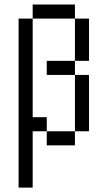

<svg xmlns="http://www.w3.org/2000/svg" viewBox="-20 -645 478 852"><path d="M125 -62.5V0H62.5V-62.5ZM125 -125V-62.5H62.5V-125ZM125 -187.5V-125H62.5V-187.5ZM125 -250V-187.5H62.5V-250ZM125 -312.5V-250H62.5V-312.5ZM125 -375V-312.5H62.5V-375ZM125 -437.5V-375H62.5V-437.5ZM125 -500V-437.5H62.5V-500ZM250 -625V-562.5H187.5V-625ZM250 -62.5V0H187.5V-62.5ZM312.5 -62.5V0H250V-62.5ZM375 -562.5V-500H312.5V-562.5ZM312.5 -625V-562.5H250V-625ZM375 -500V-437.5H312.5V-500ZM375 -187.5V-125H312.5V-187.5ZM375 -125V-62.5H312.5V-125ZM125 -562.5V-500H62.5V-562.5ZM187.5 -625V-562.5H125V-625ZM125 0V62.5H62.5V0ZM125 62.5V125H62.5V62.5ZM125 125V187.5H62.5V125ZM375 -437.5V-375H312.5V-437.5ZM375 -250V-187.5H312.5V-250ZM187.5 -125V-62.5H125V-125ZM250 -375V-312.5H187.5V-375ZM312.5 -375V-312.5H250V-375ZM375 -312.5V-250H312.5V-312.5Z"/></svg>

Font: Sudo Var
Style: Regular
Weight: 400
Monospace: yes
Designer: Jens Kutilek
Foundry: Jens Kutilek
Version: Version 0.065;FEAKit 1.0